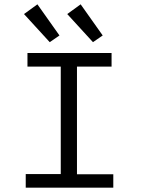

<svg xmlns="http://www.w3.org/2000/svg" viewBox="-20 -868 665 888"><path d="M99 0V-63H261V-560H107V-623H496V-560H336V-62H504V0ZM210 -673 91 -803 153 -848 255 -704ZM410 -673 291 -803 353 -848 455 -704Z"/></svg>

Font: Inconsolata Expanded Thin
Style: Regular
Weight: 100
Width: 7
Monospace: yes
Designer: Raph Levien, Cyreal, Brenton Simpson
Foundry: Raph Levien, Cyreal, Google
Version: Version 3.100; ttfautohint (v1.8.4.7-5d5b)